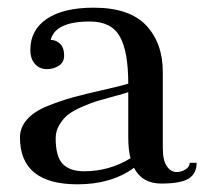

<svg xmlns="http://www.w3.org/2000/svg" viewBox="-20 -470 532 500"><path d="M112 -366Q126 -366 136.5 -356Q147 -346 147 -325Q147 -308 133.5 -299Q120 -290 102 -290Q83 -290 71 -303.5Q59 -317 59 -340Q59 -392 102 -421Q145 -450 224 -450Q317 -450 360.5 -404Q404 -358 404 -282V-84Q404 -52 414.5 -37Q425 -22 440 -22Q453 -22 463.5 -29Q474 -36 474 -46H492Q492 -18 471.5 -5Q451 8 400 8Q350 8 329 -33Q270 10 182 10Q32 10 32 -112Q32 -138 50.5 -159Q69 -180 104 -194Q139 -208 170 -216.5Q201 -225 247.5 -235.5Q294 -246 314 -252Q314 -336 292 -375Q270 -414 214 -414Q124 -414 112 -366ZM320 -58Q314 -80 314 -112V-230Q303 -226 276.5 -219Q250 -212 233.5 -207Q217 -202 194 -192Q171 -182 158 -172Q145 -162 135 -145.5Q125 -129 125 -110Q125 -62 143.5 -43Q162 -24 199 -24Q265 -24 320 -58Z"/></svg>

Font: Judson
Style: Regular
Weight: 400
Version: Version 20110429